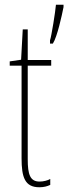

<svg xmlns="http://www.w3.org/2000/svg" viewBox="-20 -780 288 810"><path d="M248 -750V-760H216C214 -733 197 -626 191 -610V-596H203C222 -626 241 -715 248 -750ZM147 -14C107 -14 97 -44 97 -108V-503H196V-527H97V-656H76L69 -528L21 -521V-503H71V-112C71 -32 85 10 146 10C165 10 179 6 192 0V-25C182 -19 164 -14 147 -14Z"/></svg>

Font: Noto Sans Arabic UI XCn Th
Style: Regular
Weight: 100
Width: 2
Designer: Monotype Design Team, Nadine Chahine and Nizar Qandah
Foundry: Monotype Imaging Inc.
Version: Version 2.010